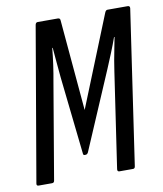

<svg xmlns="http://www.w3.org/2000/svg" viewBox="-76 -718 664 780"><g transform="rotate(-10 256.0 -327.5)"><path d="M21 0Q11 0 13 -10L122 -645Q124 -655 132 -655H215Q225 -655 225 -645L258 -270L409 -645Q413 -655 420 -655H503Q513 -655 512 -645L419 -10Q418 0 410 0H354Q345 0 346 -10L404 -403Q407 -424 411 -447Q415 -470 420 -494.5Q425 -519 429 -541H427Q416 -510 403.5 -479.5Q391 -449 378 -418L241 -98Q237 -90 230 -90H226Q220 -90 220 -98L185 -417Q182 -445 179.5 -477.5Q177 -510 174 -541H172Q169 -508 164 -472.5Q159 -437 153 -405L86 -10Q85 0 76 0Z"/></g></svg>

Font: Sofia Sans Extra Condensed Medium
Style: Italic
Weight: 500
Italic angle: -9°
Version: Version 4.100